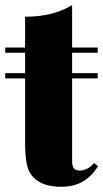

<svg xmlns="http://www.w3.org/2000/svg" viewBox="-22 -701 395 735"><path d="M352 -421V-401H-2V-421ZM254 -681V-519H352V-499H254V-84Q254 -65 261 -56.5Q268 -48 284 -48Q295 -48 310 -54.5Q325 -61 338 -77L353 -65Q332 -29 297.5 -7.5Q263 14 211 14Q178 14 151.5 5.5Q125 -3 108 -20Q86 -42 80 -74.5Q74 -107 74 -159V-499H-2V-519H74V-637Q127 -637 170.5 -647.5Q214 -658 254 -681Z"/></svg>

Font: Playfair Display Black
Style: Regular
Weight: 900
Designer: Claus Eggers Sørensen
Foundry: Claus Eggers Sørensen
Version: Version 1.203